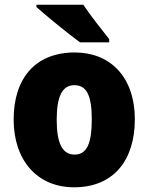

<svg xmlns="http://www.w3.org/2000/svg" viewBox="-20 -786 633 816"><path d="M334 -766H135V-756C175 -720 274 -639 320 -606H444V-620C417 -654 362 -723 334 -766ZM553 -278C553 -461 447 -563 298 -563C129 -563 38 -452 38 -278C38 -107 136 10 295 10C466 10 553 -109 553 -278ZM221 -277C221 -375 244 -424 296 -424C351 -424 370 -375 370 -278C370 -180 351 -129 297 -129C243 -129 221 -181 221 -277Z"/></svg>

Font: Noto Sans Devanagari UI SemiCondensed Black
Style: Regular
Weight: 900
Width: 4
Designer: Jelle Bosma - Monotype Design Team
Foundry: Monotype Imaging Inc.
Version: Version 2.004